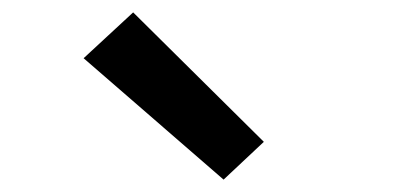

<svg xmlns="http://www.w3.org/2000/svg" viewBox="-20 -828 640 310"><path d="M341 -538 115 -734 195 -808 406 -599Z"/></svg>

Font: Zed Mono Semibold Extended
Style: Regular
Weight: 600
Width: 7
Monospace: yes
Designer: Belleve Invis
Foundry: Belleve Invis
Version: Version 1.0.0; ttfautohint (v1.8.4)